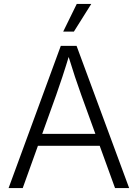

<svg xmlns="http://www.w3.org/2000/svg" viewBox="-20 -962 705 982"><path d="M23.9 0 291 -727.5H371.6L640.6 0H568.4L395.5 -476.6Q380.9 -516.6 363.5 -569.1Q346.2 -621.6 323.2 -695.8H338.9Q316.4 -621.1 298.8 -568.1Q281.2 -515.1 267.6 -476.6L96.2 0ZM148.9 -216.3V-277.3H515.6V-216.3ZM303.2 -800.3 372.6 -941.9H446.8L357.9 -800.3Z"/></svg>

Font: Inter 18pt Light
Style: Regular
Weight: 300
Designer: Rasmus Andersson
Foundry: rsms
Version: Version 4.001;git-66647c0bb